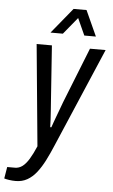

<svg xmlns="http://www.w3.org/2000/svg" viewBox="-110 -763 584 990"><g transform="rotate(5 181.5 -268.0)"><path d="M10 187Q-8 187 -24.5 184.5Q-41 182 -50 179L-40 119H0Q21 119 38.5 106Q56 93 72.5 66Q89 39 106 -1L56 -526H135L155 -241Q157 -218 158.5 -192.5Q160 -167 161.5 -145Q163 -123 163 -105H169Q172 -114 177 -128Q182 -142 188.5 -159.5Q195 -177 202.5 -197Q210 -217 218 -239L332 -526H413L194 -14Q176 29 157.5 65.5Q139 102 117.5 129.5Q96 157 69.5 172Q43 187 10 187ZM122 -591 230 -723H297L357 -591H297L244 -708H282L186 -591Z"/></g></svg>

Font: Archivo Condensed
Style: Italic
Weight: 400
Width: 3
Italic angle: -10°
Designer: Hector Gatti
Foundry: Omnibus-Type
Version: Version 2.001